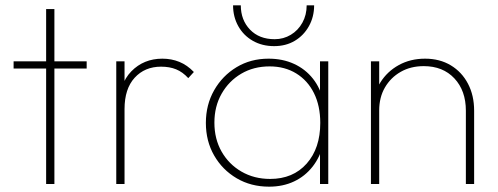

<svg xmlns="http://www.w3.org/2000/svg" viewBox="-20 -690 1868 720"><path d="M153 0V-656H184V0ZM31 -433V-460H305V-433Z M416 0V-460H447V0ZM447 -281 426 -287Q426 -375 472.5 -422.5Q519 -470 589 -470Q623 -470 652.5 -458Q682 -446 707 -420L686 -397Q665 -420 640.5 -430Q616 -440 584 -440Q523 -440 485 -398.5Q447 -357 447 -281Z M989 10Q921 10 867.5 -21.5Q814 -53 783 -107Q752 -161 752 -229Q752 -297 783 -351.5Q814 -406 867 -438Q920 -470 987 -470Q1040 -470 1082.5 -450.5Q1125 -431 1153.5 -395Q1182 -359 1193 -309V-152Q1181 -102 1152.5 -65.5Q1124 -29 1082.5 -9.5Q1041 10 989 10ZM993 -19Q1079 -19 1130 -76.5Q1181 -134 1181 -229Q1181 -293 1157.5 -340.5Q1134 -388 1091 -414.5Q1048 -441 991 -441Q931 -441 884.5 -413.5Q838 -386 811 -338.5Q784 -291 784 -230Q784 -169 811 -121.5Q838 -74 885.5 -46.5Q933 -19 993 -19ZM1180 0V-123L1189 -237L1180 -348V-460H1211V0ZM1158 -670Q1158 -627 1138.5 -592Q1119 -557 1085.5 -537Q1052 -517 1008 -517Q963 -517 928 -537Q893 -557 873.5 -592Q854 -627 854 -670H883Q883 -615 917.5 -579Q952 -543 1010 -543Q1043 -543 1070.5 -559.5Q1098 -576 1114 -605Q1130 -634 1130 -670Z M1727 0V-275Q1727 -350 1684 -396Q1641 -442 1569 -442Q1520 -442 1482.5 -420.5Q1445 -399 1423.5 -362Q1402 -325 1402 -276L1381 -288Q1381 -340 1406.5 -381Q1432 -422 1475.5 -446Q1519 -470 1574 -470Q1629 -470 1670.5 -445Q1712 -420 1735 -376Q1758 -332 1758 -275V0ZM1371 0V-460H1402V0Z"/></svg>

Font: Outfit Thin Thin
Style: Regular
Weight: 250
Version: Version 1.100;gftools[0.9.27]